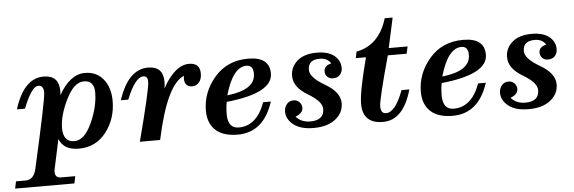

<svg xmlns="http://www.w3.org/2000/svg" viewBox="-102 -878 3910 1309"><g transform="rotate(-5 1852.5 -224.0)"><path d="M384.8 -43Q452.6 -43 503.4 -153.1Q554.2 -263.2 554.2 -364.3Q554.2 -400.4 536.9 -421.9Q519.5 -443.4 483.4 -443.4Q415.5 -443.4 361.6 -333.7Q307.6 -224.1 307.6 -138.2Q307.6 -43 384.8 -43ZM358.9 244.1H-46.9L-36.6 195.3H28.8Q85.4 195.3 101.6 124Q207.5 -343.8 207.5 -391.1Q207.5 -440.4 171.4 -440.4Q125 -440.4 67.9 -293H12.2Q77.1 -500 212.4 -500Q317.9 -500 317.9 -392.1Q317.9 -373.5 315.9 -363.3Q393.1 -500 495.1 -500Q575.2 -500 621.3 -442.6Q667.5 -385.3 667.5 -293.9Q667.5 -170.4 596.7 -79.8Q525.9 10.7 410.2 10.7Q306.2 10.7 276.4 -66.9L233.9 130.9Q231 144 231 154.8Q231 195.3 272.5 195.3H368.7Z M966.8 0H828.1Q920.4 -352.1 920.4 -403.3Q920.4 -441.9 890.6 -441.9Q834 -441.9 774.4 -293H723.6Q791 -499 927.2 -499Q1031.2 -499 1031.2 -393.1Q1031.2 -371.6 1026.9 -347.2Q1110.8 -500 1208 -500Q1282.7 -500 1282.7 -427.2Q1282.7 -388.7 1263.7 -366.9Q1244.6 -345.2 1217.8 -345.2Q1164.6 -345.2 1164.6 -402.8Q1164.6 -412.1 1167 -421.9Q1046.4 -374 966.8 0Z M1498 9.8Q1397.5 9.8 1346.2 -38.1Q1294.9 -85.9 1294.9 -171.4Q1294.9 -297.4 1381.8 -398.7Q1468.8 -500 1612.8 -500Q1758.8 -500 1758.8 -386.2Q1758.8 -252 1441.9 -219.2Q1434.1 -181.2 1434.1 -130.4Q1436 -38.1 1508.8 -38.1Q1632.3 -38.1 1689 -195.3H1741.7Q1675.3 9.8 1498 9.8ZM1449.7 -263.2Q1643.1 -284.7 1643.1 -394.5Q1643.1 -453.1 1597.2 -453.1Q1503.9 -453.1 1449.7 -263.2Z M2017.1 9.8Q1928.2 9.8 1880.1 -28.1Q1832 -65.9 1832 -118.7Q1832 -146 1848.9 -168Q1865.7 -189.9 1897 -189.9Q1919.9 -189.9 1936 -173.6Q1952.1 -157.2 1952.1 -134.3Q1952.1 -97.7 1900.4 -78.1Q1936 -36.6 1998.5 -36.6Q2092.8 -36.6 2092.8 -114.7Q2092.8 -165.5 1996.8 -222.2Q1900.9 -278.8 1900.9 -356Q1900.9 -417 1948 -458.5Q1995.1 -500 2083 -500Q2159.2 -500 2200.9 -466.6Q2242.7 -433.1 2242.7 -381.8Q2242.7 -355.5 2226.6 -335.7Q2210.4 -315.9 2175.8 -315.9Q2155.3 -315.9 2139.9 -330.1Q2124.5 -344.2 2124.5 -368.7Q2124.5 -406.2 2174.8 -418.9Q2149.9 -457 2098.6 -457Q2018.6 -457 2018.6 -387.2Q2018.6 -335.4 2120.1 -276.9Q2221.7 -218.3 2221.7 -142.1Q2221.7 -77.6 2167.5 -33.9Q2113.3 9.8 2017.1 9.8Z M2492.2 9.8Q2353 9.8 2353 -126Q2353 -208.5 2414.1 -439.5H2344.2L2353.5 -483.4Q2510.7 -513.7 2564.5 -693.4H2618.7L2574.2 -488.3H2703.1L2692.4 -439.5H2563.5Q2481.4 -142.1 2481.4 -97.7Q2481.4 -47.9 2517.6 -47.9Q2581.1 -47.9 2636.2 -195.3H2689.5Q2631.8 9.8 2492.2 9.8Z M2969.2 9.8Q2868.7 9.8 2817.4 -38.1Q2766.1 -85.9 2766.1 -171.4Q2766.1 -297.4 2853 -398.7Q2939.9 -500 3084 -500Q3230 -500 3230 -386.2Q3230 -252 2913.1 -219.2Q2905.3 -181.2 2905.3 -130.4Q2907.2 -38.1 2980 -38.1Q3103.5 -38.1 3160.2 -195.3H3212.9Q3146.5 9.8 2969.2 9.8ZM2920.9 -263.2Q3114.3 -284.7 3114.3 -394.5Q3114.3 -453.1 3068.4 -453.1Q2975.1 -453.1 2920.9 -263.2Z M3488.3 9.8Q3399.4 9.8 3351.3 -28.1Q3303.2 -65.9 3303.2 -118.7Q3303.2 -146 3320.1 -168Q3336.9 -189.9 3368.2 -189.9Q3391.1 -189.9 3407.2 -173.6Q3423.3 -157.2 3423.3 -134.3Q3423.3 -97.7 3371.6 -78.1Q3407.2 -36.6 3469.7 -36.6Q3564 -36.6 3564 -114.7Q3564 -165.5 3468 -222.2Q3372.1 -278.8 3372.1 -356Q3372.1 -417 3419.2 -458.5Q3466.3 -500 3554.2 -500Q3630.4 -500 3672.1 -466.6Q3713.9 -433.1 3713.9 -381.8Q3713.9 -355.5 3697.8 -335.7Q3681.6 -315.9 3647 -315.9Q3626.5 -315.9 3611.1 -330.1Q3595.7 -344.2 3595.7 -368.7Q3595.7 -406.2 3646 -418.9Q3621.1 -457 3569.8 -457Q3489.7 -457 3489.7 -387.2Q3489.7 -335.4 3591.3 -276.9Q3692.9 -218.3 3692.9 -142.1Q3692.9 -77.6 3638.7 -33.9Q3584.5 9.8 3488.3 9.8Z"/></g></svg>

Font: Munson
Style: Bold Italic
Weight: 700
Italic angle: -12°
Designer: Paul James MIller
Foundry: High-Logic / Made with FontCreator
Version: Version 2.10;May 5, 2019;FontCreator 11.5.0.2430 64-bit